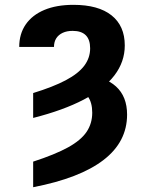

<svg xmlns="http://www.w3.org/2000/svg" viewBox="-20 -573 614 806"><path d="M119.2 -77.9V-182.4Q203.2 -208.2 256 -236.1Q308.7 -264 333.6 -296.9Q358.4 -329.9 358.4 -370.2Q358.4 -406.6 340.1 -425Q321.7 -443.4 284.9 -443.4Q260.8 -443.4 243.2 -435.2Q225.6 -427 216.1 -412.1Q206.6 -397.1 206.6 -375.9H60.7Q60.7 -430.7 88 -470.4Q115.3 -510 166.4 -531.4Q217.5 -552.7 288.3 -552.7Q392.7 -552.7 448.2 -508.6Q503.8 -464.4 503.8 -382.2Q503.8 -313.5 460.3 -256.5Q416.8 -199.5 331.3 -154.8Q245.8 -110 119.2 -77.9ZM299.7 -196 332.2 -257.3Q420.3 -252.4 466.9 -210.1Q513.5 -167.8 513.5 -91.9Q513.5 22.7 414.2 98.9Q314.9 175.1 119.2 212.9V105.5Q211.7 75.4 265.7 45.6Q319.8 15.7 343.5 -19.5Q367.2 -54.7 367.2 -99.9Q367.2 -143.2 348.3 -168.6Q329.5 -194.1 299.7 -196Z"/></svg>

Font: Inter Variable LoSnoCo
Style: Regular
Weight: 400
Designer: Rasmus Andersson
Foundry: rsms
Version: Version 4.000;git-a52131595; featfreeze: case,dlig,ss01,ss02